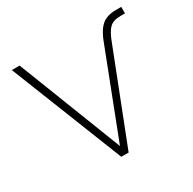

<svg xmlns="http://www.w3.org/2000/svg" viewBox="-122 -645 773 769"><g transform="rotate(-30 264.5 -260.0)"><path d="M229 0 23 -520H59L246 -40L396 -428Q413 -476 437 -498Q461 -520 505 -520H529V-490H508Q474 -490 457 -473Q440 -456 425 -415L263 0Z"/></g></svg>

Font: Raleway ExtraLight
Style: Regular
Weight: 200
Designer: Matt McInerney, Pablo Impallari, Rodrigo Fuenzalida
Foundry: Matt McInerney, Pablo Impallari, Rodrigo Fuenzalida
Version: Version 4.026